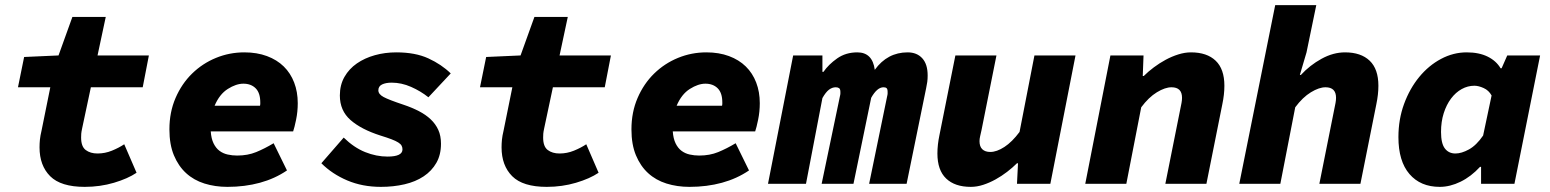

<svg xmlns="http://www.w3.org/2000/svg" viewBox="-20 -716 6040 748"><path d="M310 12Q217 12 175.5 -29.5Q134 -71 134 -142Q134 -157 135.5 -172Q137 -187 142 -208L176 -376H50L74 -494L208 -500L262 -650H392L360 -500H560L536 -376H334L300 -216Q297 -202 296.5 -195Q296 -188 296 -180Q296 -145 314 -131.5Q332 -118 360 -118Q389 -118 416 -129Q443 -140 464 -154L512 -43Q478 -20 424 -4Q370 12 310 12Z M866 12Q818 12 776.5 -1Q735 -14 705 -41.5Q675 -69 657.5 -111Q640 -153 640 -212Q640 -279 664 -334.5Q688 -390 728.5 -429.5Q769 -469 821.5 -490.5Q874 -512 932 -512Q981 -512 1020 -497.5Q1059 -483 1085.5 -457Q1112 -431 1126 -394.5Q1140 -358 1140 -314Q1140 -281 1133.5 -249.5Q1127 -218 1122 -204H801Q803 -176 812 -157.5Q821 -139 835 -128.5Q849 -118 867 -114Q885 -110 904 -110Q945 -110 978 -123.5Q1011 -137 1046 -158L1098 -52Q1051 -20 992.5 -4Q934 12 866 12ZM928 -390Q900 -390 867.5 -369.5Q835 -349 816 -304H993Q994 -307 994 -310.5Q994 -314 994 -317Q994 -354 976 -372Q958 -390 928 -390Z M1464 12Q1392 12 1333 -13Q1274 -38 1232 -80L1319 -180Q1359 -141 1402.5 -123.5Q1446 -106 1490 -106Q1548 -106 1548 -134Q1548 -142 1544.5 -148.5Q1541 -155 1531.5 -161Q1522 -167 1505 -173.5Q1488 -180 1462 -188Q1387 -212 1345.5 -248.5Q1304 -285 1304 -344Q1304 -385 1322 -416.5Q1340 -448 1370.5 -469Q1401 -490 1440.5 -501Q1480 -512 1524 -512Q1598 -512 1649 -488.5Q1700 -465 1736 -430L1649 -337Q1619 -361 1581.5 -377.5Q1544 -394 1506 -394Q1483 -394 1468.5 -387Q1454 -380 1454 -364Q1454 -349 1474.5 -338Q1495 -327 1552 -308Q1585 -297 1612 -283Q1639 -269 1658 -251Q1677 -233 1687.5 -210Q1698 -187 1698 -156Q1698 -113 1680 -81.5Q1662 -50 1630.5 -29Q1599 -8 1556 2Q1513 12 1464 12Z M2110 12Q2017 12 1975.5 -29.5Q1934 -71 1934 -142Q1934 -157 1935.5 -172Q1937 -187 1942 -208L1976 -376H1850L1874 -494L2008 -500L2062 -650H2192L2160 -500H2360L2336 -376H2134L2100 -216Q2097 -202 2096.5 -195Q2096 -188 2096 -180Q2096 -145 2114 -131.5Q2132 -118 2160 -118Q2189 -118 2216 -129Q2243 -140 2264 -154L2312 -43Q2278 -20 2224 -4Q2170 12 2110 12Z M2666 12Q2618 12 2576.5 -1Q2535 -14 2505 -41.5Q2475 -69 2457.5 -111Q2440 -153 2440 -212Q2440 -279 2464 -334.5Q2488 -390 2528.5 -429.5Q2569 -469 2621.5 -490.5Q2674 -512 2732 -512Q2781 -512 2820 -497.5Q2859 -483 2885.5 -457Q2912 -431 2926 -394.5Q2940 -358 2940 -314Q2940 -281 2933.5 -249.5Q2927 -218 2922 -204H2601Q2603 -176 2612 -157.5Q2621 -139 2635 -128.5Q2649 -118 2667 -114Q2685 -110 2704 -110Q2745 -110 2778 -123.5Q2811 -137 2846 -158L2898 -52Q2851 -20 2792.5 -4Q2734 12 2666 12ZM2728 -390Q2700 -390 2667.5 -369.5Q2635 -349 2616 -304H2793Q2794 -307 2794 -310.5Q2794 -314 2794 -317Q2794 -354 2776 -372Q2758 -390 2728 -390Z M2972 0 3070 -500H3184V-436H3188Q3208 -465 3241.5 -488.5Q3275 -512 3320 -512Q3379 -512 3388 -444Q3437 -512 3516 -512Q3552 -512 3573 -489Q3594 -466 3594 -422Q3594 -408 3592.5 -397Q3591 -386 3588 -372L3512 0H3366L3436 -340Q3438 -348 3438 -351.5Q3438 -355 3438 -358Q3438 -369 3434 -372.5Q3430 -376 3422 -376Q3397 -376 3374 -335L3305 0H3181L3252 -340Q3254 -348 3254 -351.5Q3254 -355 3254 -358Q3254 -369 3249 -372.5Q3244 -376 3236 -376Q3222 -376 3209.5 -366.5Q3197 -357 3184 -334L3120 0Z M3762 12Q3700 12 3666 -20.5Q3632 -53 3632 -118Q3632 -152 3640 -190L3702 -500H3862L3804 -210Q3801 -196 3798.5 -185.5Q3796 -175 3796 -166Q3796 -145 3807 -134.5Q3818 -124 3838 -124Q3863 -124 3893 -143.5Q3923 -163 3952 -202L4010 -500H4170L4072 0H3942L3946 -80H3942Q3925 -63 3903.5 -46.5Q3882 -30 3858.5 -17Q3835 -4 3810.5 4Q3786 12 3762 12Z M4208 0 4306 -500H4435L4432 -420H4436Q4453 -437 4475 -453.5Q4497 -470 4521 -483Q4545 -496 4570.5 -504Q4596 -512 4620 -512Q4682 -512 4716 -479.5Q4750 -447 4750 -382Q4750 -348 4742 -310L4680 0H4520L4578 -290Q4581 -304 4583 -315Q4585 -326 4585 -335Q4585 -376 4544 -376Q4519 -376 4487 -356.5Q4455 -337 4426 -298L4368 0Z M4808 0 4948 -696H5108L5070 -512L5044 -424H5048Q5083 -462 5128.5 -487Q5174 -512 5220 -512Q5282 -512 5316 -479.5Q5350 -447 5350 -382Q5350 -348 5342 -310L5280 0H5120L5178 -290Q5181 -304 5183 -315Q5185 -326 5185 -335Q5185 -376 5144 -376Q5119 -376 5087 -356.5Q5055 -337 5026 -298L4968 0Z M5589 12Q5514 12 5471 -38Q5428 -88 5428 -182Q5428 -251 5450 -311Q5472 -371 5509 -416Q5546 -461 5594 -486.5Q5642 -512 5694 -512Q5742 -512 5775.5 -495.5Q5809 -479 5826 -450H5830L5852 -500H5980L5880 0H5750V-66H5746Q5711 -28 5670 -8Q5629 12 5589 12ZM5650 -118Q5674 -118 5703 -134Q5732 -150 5758 -188L5791 -344Q5780 -364 5760 -373Q5740 -382 5724 -382Q5698 -382 5674.5 -369Q5651 -356 5633 -332Q5615 -308 5604.5 -275Q5594 -242 5594 -202Q5594 -157 5609 -137.5Q5624 -118 5650 -118Z"/></svg>

Font: Source Code Pro Black
Style: Italic
Weight: 900
Italic angle: -11°
Monospace: yes
Designer: Paul D. Hunt, Teo Tuominen
Foundry: Adobe Systems Incorporated
Version: Version 1.050;PS 1.000;hotconv 16.6.51;makeotf.lib2.5.65220